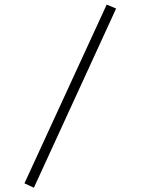

<svg xmlns="http://www.w3.org/2000/svg" viewBox="-20 -706 626 855"><path d="M455.1 -685.5 497.1 -668 130.9 129.9 88.9 110.4Z"/></svg>

Font: Thabit
Style: Regular
Weight: 500
Designer: Regenerated by Nadim Shaikli
Foundry: MAK Alagha
Version: 0.01